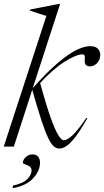

<svg xmlns="http://www.w3.org/2000/svg" viewBox="-28 -762 542 998"><path d="M284.5 -742 142 -303.5Q214.5 -385.5 270.5 -433.2Q326.5 -481 368.2 -501.5Q410 -522 439 -522Q467.5 -522 480.2 -509.2Q493 -496.5 493 -476.5Q493 -451 476.8 -434Q460.5 -417 440 -417Q409 -417 412.5 -451Q414 -468.5 411.2 -474Q408.5 -479.5 400.5 -479.5Q369.5 -479.5 309.2 -442Q249 -404.5 180.5 -330.5Q212 -215.5 235.2 -150.8Q258.5 -86 275 -59.5Q291.5 -33 303.5 -33Q320.5 -33 348.2 -58.2Q376 -83.5 421 -149.5L425.5 -146.5Q389 -82.5 362.8 -48.8Q336.5 -15 317 -2.5Q297.5 10 280 10Q265.5 10 252 -1Q238.5 -12 223.2 -43.2Q208 -74.5 187.8 -135.2Q167.5 -196 139.5 -295L44 0H-8.5L213 -679Q199.5 -683.5 174 -691.5Q148.5 -699.5 127 -707L128.5 -712.5L279.5 -742ZM91 83.5Q91 69 105.5 54.8Q120 40.5 141.5 40.5Q160 40.5 170 52.2Q180 64 180 84Q180 124.5 145.2 163.8Q110.5 203 37.5 216.5L39.5 202.5Q92 191.5 114 168.8Q136 146 136 125Q136 109.5 124.8 102.5Q113.5 95.5 102.2 92Q91 88.5 91 83.5Z"/></svg>

Font: Newsreader 72pt Light
Style: Italic
Weight: 300
Italic angle: -17°
Designer: Hugues Gentile
Foundry: Production Type
Version: Version 1.003; ttfautohint (v1.8.3)